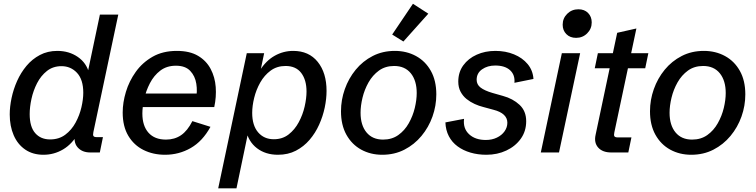

<svg xmlns="http://www.w3.org/2000/svg" viewBox="-20 -810 4018 1020"><path d="M210.9 12.2Q154.3 12.2 114 -15.4Q73.7 -43 52.7 -91.6Q31.7 -140.1 31.7 -202.1Q31.7 -243.2 41.5 -289.6Q51.3 -335.9 71 -380.1Q90.8 -424.3 120.8 -460.2Q150.9 -496.1 191.9 -517.8Q232.9 -539.6 284.7 -539.6Q346.7 -539.6 393.3 -507.6Q439.9 -475.6 453.6 -420.4L442.9 -410.6L510.7 -732.4H608.4L476.1 -108.4Q472.7 -92.8 476.6 -87.2Q480.5 -81.5 493.7 -81.5H526.9L510.3 0H459.5Q415.5 0 391.6 -28.1Q367.7 -56.2 380.4 -107.4L382.8 -117.7L398.9 -106Q363.8 -44.9 315.4 -16.4Q267.1 12.2 210.9 12.2ZM246.1 -69.3Q293.5 -69.3 326.9 -94.5Q360.4 -119.6 381.6 -158.7Q402.8 -197.8 412.6 -240.2Q422.4 -282.7 422.4 -317.4Q422.4 -387.2 389.2 -422.9Q356 -458.5 306.6 -458.5Q261.7 -458.5 229.5 -433.1Q197.3 -407.7 177 -368.2Q156.7 -328.6 147.2 -284.9Q137.7 -241.2 137.7 -204.1Q137.7 -136.2 167 -102.8Q196.3 -69.3 246.1 -69.3Z M856.9 12.2Q793.5 12.2 742.4 -13.2Q691.4 -38.6 661.6 -88.6Q631.8 -138.7 631.8 -212.4Q631.8 -265.1 648.9 -322Q666 -378.9 701.2 -428.2Q736.3 -477.5 790.5 -508.5Q844.7 -539.6 919.4 -539.6Q988.3 -539.6 1032.2 -513.4Q1076.2 -487.3 1099.1 -443.8Q1122.1 -400.4 1126 -347.7Q1129.9 -294.9 1118.2 -241.2H702.1L716.3 -313H1046.9L1021 -283.2Q1029.3 -324.2 1022.9 -365Q1016.6 -405.8 990.7 -433.3Q964.8 -460.9 914.6 -460.9Q865.7 -460.9 831.5 -434.8Q797.4 -408.7 776.4 -367.9Q755.4 -327.1 745.8 -283.9Q736.3 -240.7 736.3 -207Q736.3 -141.6 768.8 -105Q801.3 -68.4 861.8 -68.4Q907.7 -68.4 941.9 -91.8Q976.1 -115.2 1002 -166.5L1098.1 -136.2Q1056.2 -59.6 993.4 -23.7Q930.7 12.2 856.9 12.2Z M1139.2 190.4 1291 -527.3H1383.3L1362.3 -426.8L1359.9 -435.1Q1393.6 -488.3 1439.5 -513.9Q1485.4 -539.6 1537.6 -539.6Q1621.1 -539.6 1668 -481.2Q1714.8 -422.9 1714.8 -327.1Q1714.8 -285.2 1705.1 -238.5Q1695.3 -191.9 1675.3 -147.5Q1655.3 -103 1624.5 -67.1Q1593.8 -31.2 1552 -9.5Q1510.3 12.2 1456.5 12.2Q1390.6 12.2 1345 -22.7Q1299.3 -57.6 1286.6 -120.1L1301.3 -120.6L1236.3 190.4ZM1434.6 -70.3Q1480.5 -70.3 1513.2 -95.7Q1545.9 -121.1 1567.1 -160.6Q1588.4 -200.2 1598.4 -243.9Q1608.4 -287.6 1608.4 -323.7Q1608.4 -385.3 1580.3 -422.4Q1552.2 -459.5 1497.1 -459.5Q1451.2 -459.5 1417.7 -434.8Q1384.3 -410.2 1362.5 -371.6Q1340.8 -333 1330.3 -290Q1319.8 -247.1 1319.8 -210.4Q1319.8 -143.6 1351.3 -106.9Q1382.8 -70.3 1434.6 -70.3Z M2010.7 12.2Q1948.7 12.2 1898.9 -15.1Q1849.1 -42.5 1820.3 -94.2Q1791.5 -146 1791.5 -218.8Q1791.5 -279.3 1811.8 -336.4Q1832 -393.6 1869.6 -439.5Q1907.2 -485.4 1960 -512.5Q2012.7 -539.6 2077.6 -539.6Q2140.1 -539.6 2190.2 -512.2Q2240.2 -484.9 2269 -433.3Q2297.9 -381.8 2297.9 -308.6Q2297.9 -248 2277.6 -190.9Q2257.3 -133.8 2219.2 -87.9Q2181.2 -42 2128.4 -14.9Q2075.7 12.2 2010.7 12.2ZM2015.1 -68.4Q2062 -68.4 2095.9 -92.5Q2129.9 -116.7 2151.6 -155.3Q2173.3 -193.8 2183.6 -236.6Q2193.8 -279.3 2193.8 -315.9Q2193.8 -381.8 2162.4 -420.7Q2130.9 -459.5 2073.7 -459.5Q2026.9 -459.5 1993.2 -435.1Q1959.5 -410.6 1937.7 -372.1Q1916 -333.5 1905.8 -290.8Q1895.5 -248 1895.5 -210.9Q1895.5 -145 1927 -106.7Q1958.5 -68.4 2015.1 -68.4ZM2123 -589.4 2063.5 -626.5 2173.8 -790 2255.4 -737.3Z M2564 12.2Q2518.6 12.2 2479.5 0.7Q2440.4 -10.7 2410.9 -32.5Q2381.3 -54.2 2364.5 -86.4Q2347.7 -118.7 2346.2 -159.7L2445.3 -178.7Q2439 -127.9 2471.7 -97.2Q2504.4 -66.4 2561 -66.4Q2593.8 -66.4 2619.6 -78.9Q2645.5 -91.3 2660.4 -112.3Q2675.3 -133.3 2675.3 -158.2Q2675.3 -182.6 2657 -200Q2638.7 -217.3 2602.5 -226.6L2546.9 -241.7Q2524.9 -247.1 2501.7 -257.6Q2478.5 -268.1 2458.7 -283.9Q2439 -299.8 2426.8 -322.8Q2414.6 -345.7 2414.6 -376.5Q2414.6 -426.3 2441.2 -462.9Q2467.8 -499.5 2512.5 -519.5Q2557.1 -539.6 2611.8 -539.6Q2666 -539.6 2710.7 -521.2Q2755.4 -502.9 2783.2 -469.5Q2811 -436 2814 -390.6L2712.9 -370.1Q2716.8 -412.1 2689.7 -437Q2662.6 -461.9 2610.8 -461.9Q2569.8 -461.9 2541 -441.7Q2512.2 -421.4 2512.2 -386.2Q2512.2 -360.8 2533.2 -344.7Q2554.2 -328.6 2595.7 -316.4L2652.3 -300.3Q2704.6 -286.1 2740 -253.2Q2775.4 -220.2 2775.4 -166Q2775.4 -112.8 2746.6 -72.8Q2717.8 -32.7 2669.9 -10.3Q2622.1 12.2 2564 12.2Z M3062 -527.3 2949.7 0H2853L2964.8 -527.3ZM3040.5 -608.9Q3008.3 -608.9 2988.8 -628.7Q2969.2 -648.4 2969.2 -678.7Q2969.2 -712.9 2993.4 -736.8Q3017.6 -760.7 3052.7 -760.7Q3085 -760.7 3104.2 -741Q3123.5 -721.2 3123.5 -690.9Q3123.5 -657.2 3099.6 -633.1Q3075.7 -608.9 3040.5 -608.9Z M3227.5 0Q3181.2 0 3158 -25.9Q3134.8 -51.8 3144 -93.3L3218.8 -447.3H3139.6L3156.2 -527.3H3235.8L3258.8 -635.7L3360.8 -658.7L3333 -527.3H3424.3L3407.7 -447.3H3315.9L3243.7 -106.9Q3240.2 -91.8 3244.1 -85.9Q3248 -80.1 3261.2 -80.1H3334.5L3317.9 0Z M3652.3 12.2Q3590.3 12.2 3540.5 -15.1Q3490.7 -42.5 3461.9 -94.2Q3433.1 -146 3433.1 -218.8Q3433.1 -279.3 3453.4 -336.4Q3473.6 -393.6 3511.2 -439.5Q3548.8 -485.4 3601.6 -512.5Q3654.3 -539.6 3719.2 -539.6Q3781.7 -539.6 3831.8 -512.2Q3881.8 -484.9 3910.6 -433.3Q3939.5 -381.8 3939.5 -308.6Q3939.5 -248 3919.2 -190.9Q3898.9 -133.8 3860.8 -87.9Q3822.8 -42 3770 -14.9Q3717.3 12.2 3652.3 12.2ZM3656.7 -68.4Q3703.6 -68.4 3737.5 -92.5Q3771.5 -116.7 3793.2 -155.3Q3814.9 -193.8 3825.2 -236.6Q3835.4 -279.3 3835.4 -315.9Q3835.4 -381.8 3804 -420.7Q3772.5 -459.5 3715.3 -459.5Q3668.5 -459.5 3634.8 -435.1Q3601.1 -410.6 3579.3 -372.1Q3557.6 -333.5 3547.4 -290.8Q3537.1 -248 3537.1 -210.9Q3537.1 -145 3568.6 -106.7Q3600.1 -68.4 3656.7 -68.4Z"/></svg>

Font: Schibsted Grotesk Medium
Style: Italic
Weight: 500
Italic angle: -12°
Designer: Bakken & Baeck AS, Henrik Kongsvoll
Foundry: Schibsted ASA
Version: Version 1.100;gftools[0.9.25]